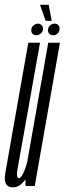

<svg xmlns="http://www.w3.org/2000/svg" viewBox="-44 -779 271 804"><path d="M63 0H101.5L207 -600H158L62.5 -58.5ZM123.5 -600H74.5L5 -206.5Q-11 -113.5 -21.8 -54Q-32.5 5.5 10 5.5Q40 5.5 63.2 -29Q86.5 -63.5 94 -106.5L74 -120.5Q69 -90.5 57 -61.8Q45 -33 35 -33Q22.5 -33 29.5 -72.5Q36.5 -112 53 -203ZM108 -631.5Q118.5 -631.5 127.2 -639Q136 -646.5 136 -658.5Q136 -668 129.8 -674Q123.5 -680 115 -680Q104.5 -680 95.8 -672.2Q87 -664.5 87 -653Q87 -643 92.5 -637.2Q98 -631.5 108 -631.5ZM178 -631.5Q189.5 -631.5 197.5 -639Q205.5 -646.5 205.5 -658.5Q205.5 -668 200 -674Q194.5 -680 184.5 -680Q174 -680 165.5 -672.2Q157 -664.5 157 -653Q157 -643 163 -637.2Q169 -631.5 178 -631.5ZM147 -692H172.5L160 -759H123.5Z"/></svg>

Font: Anybody UltraCondensed Light
Style: Italic
Weight: 300
Width: 1
Italic angle: -10°
Version: Version 1.113;gftools[0.9.25]